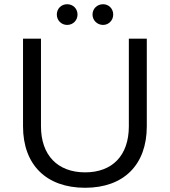

<svg xmlns="http://www.w3.org/2000/svg" viewBox="-20 -883 804 909"><path d="M298 -863C270 -863 249 -842 249 -814C249 -787 270 -765 298 -765C326 -765 347 -787 347 -814C347 -842 326 -863 298 -863ZM468 -863C440 -863 418 -842 418 -814C418 -787 440 -765 468 -765C495 -765 516 -787 516 -814C516 -842 495 -863 468 -863ZM174 -285V-700H89V-285C89 -103 199 6 383 6C566 6 675 -103 675 -285V-700H590V-285C590 -147 512 -67 383 -67C253 -67 174 -148 174 -285Z"/></svg>

Font: Juman Normal
Style: Regular
Weight: 300
Designer: Bandar Raffah (Arabic) Julieta Ulanovsky (Latin)
Foundry: Caramella
Version: Version 5.022;PS 005.022;hotconv 1.0.88;makeotf.lib2.5.64775